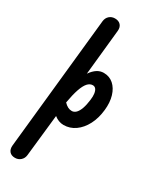

<svg xmlns="http://www.w3.org/2000/svg" viewBox="-351 -1095 1349 1649"><g transform="rotate(30 324.0 -270.5)"><path d="M115.5 463Q79 463 60.2 441Q41.5 419 45 381L181 -930Q185 -963.5 207.5 -983.8Q230 -1004 263 -1004Q300 -1004 319.8 -981.8Q339.5 -959.5 335.5 -922L289.5 -472Q317.5 -512 347.8 -531.5Q378 -551 413 -551Q469.5 -551 509.8 -515.8Q550 -480.5 568.5 -419Q587 -357.5 578.5 -278.5Q569.5 -193 535.5 -128Q501.5 -63 449.8 -26.5Q398 10 335 10Q311 10 287 1Q263 -8 242.5 -25L197.5 389Q194 421.5 171 442.2Q148 463 115.5 463ZM259 -169Q278 -149 297 -139.2Q316 -129.5 336.5 -129.5Q360 -129.5 378.5 -148.5Q397 -167.5 409.8 -203.8Q422.5 -240 429 -292.5Q434 -330 430 -356.8Q426 -383.5 414.5 -397.8Q403 -412 384.5 -412Q356 -412 333.2 -386.5Q310.5 -361 292.2 -307.8Q274 -254.5 259.5 -172Z"/></g></svg>

Font: Edu SA Hand Cursive
Style: Regular
Weight: 400
Designer: Tina and Corey Anderson, Eben Sorkin, Mirko Velimirovic
Foundry: Google for Education
Version: Version 2.000